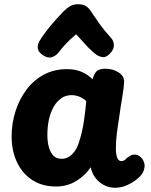

<svg xmlns="http://www.w3.org/2000/svg" viewBox="-20 -879 716 908"><path d="M35 -234Q35 -295 53 -352Q71 -409 104.5 -454Q138 -499 186.5 -525.5Q235 -552 297 -552Q336 -552 365.5 -539.5Q395 -527 418 -504Q423 -526 435 -540Q447 -554 478 -554Q514 -554 541 -536.5Q568 -519 567 -492Q566 -465 558 -418.5Q550 -372 544 -327Q542 -313 538.5 -291Q535 -269 532.5 -247.5Q530 -226 529 -211Q528 -196 528 -173.5Q528 -151 534 -134Q540 -117 554 -117Q562 -117 568 -121Q574 -125 580 -132Q590 -139 597.5 -143.5Q605 -148 617 -148Q631 -148 642.5 -138.5Q654 -129 660.5 -113Q667 -97 661 -77Q657 -58 635 -38Q613 -18 583.5 -4.5Q554 9 525 9Q496 9 472 -3.5Q448 -16 431.5 -37.5Q415 -59 409 -88Q383 -49 340.5 -23Q298 3 245 3Q179 3 132 -28Q85 -59 60 -112.5Q35 -166 35 -234ZM204 -241Q204 -209 211 -183.5Q218 -158 232.5 -143Q247 -128 271 -128Q291 -128 306 -137.5Q321 -147 333 -163.5Q345 -180 352 -202Q360 -225 366 -250Q372 -275 376 -301Q380 -327 383 -352Q386 -377 388 -401Q374 -414 356 -421.5Q338 -429 318 -429Q291 -429 270 -414.5Q249 -400 234 -374Q219 -348 211.5 -314Q204 -280 204 -241ZM257 -631Q246 -616 226.5 -609Q207 -602 183 -618Q162 -632 159 -649Q156 -666 166 -684Q180 -707 201 -734.5Q222 -762 244.5 -786.5Q267 -811 281 -826Q299 -843 314 -851Q329 -859 350 -859Q372 -859 386.5 -850Q401 -841 411 -824Q424 -804 448 -770Q472 -736 504 -701Q517 -688 518.5 -667.5Q520 -647 502 -628Q484 -607 466 -609Q448 -611 435 -621Q412 -638 387 -665.5Q362 -693 340 -717Q329 -708 314 -694Q299 -680 284.5 -664Q270 -648 257 -631Z"/></svg>

Font: Playpen Sans Arabic
Style: Bold
Weight: 700
Version: Version 2.000